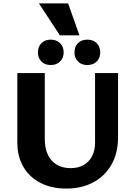

<svg xmlns="http://www.w3.org/2000/svg" viewBox="-20 -1084 785 1119"><path d="M366 15Q280 15 216 -18Q152 -51 116.5 -111Q81 -171 81 -254V-658H241V-274Q241 -219 259.5 -181Q278 -143 312 -123.5Q346 -104 391 -104Q435 -104 467 -122Q499 -140 516.5 -173.5Q534 -207 534 -251V-658H668V-284Q668 -193 630.5 -126Q593 -59 525 -22Q457 15 366 15ZM489 -705Q455 -705 434.5 -725.5Q414 -746 414 -778Q414 -812 434.5 -832.5Q455 -853 489 -853Q523 -853 543.5 -832.5Q564 -812 564 -778Q564 -746 543.5 -725.5Q523 -705 489 -705ZM275 -705Q242 -705 221.5 -725.5Q201 -746 201 -778Q201 -812 221.5 -832.5Q242 -853 275 -853Q309 -853 330 -832.5Q351 -812 351 -778Q351 -746 330 -725.5Q309 -705 275 -705ZM443 -878H329L207 -1064H377Z"/></svg>

Font: Ysabeau Infant ExtraBold
Style: Regular
Weight: 800
Designer: Christian Thalmann (Catharsis Fonts)
Version: Version 2.001;gftools[0.9.30]; featfreeze: ss01,ss02,lnum